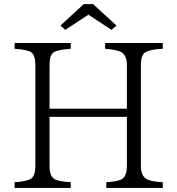

<svg xmlns="http://www.w3.org/2000/svg" viewBox="-20 -923 859 933"><path d="M50.8 -713.9H323.7V-686Q258.8 -681.2 240.7 -668.9Q220.7 -654.8 220.7 -606.9V-395H596.7V-606Q596.7 -651.9 570.8 -668.9Q551.3 -681.2 490.7 -686V-713.9H771V-686Q707.5 -683.1 684.6 -668Q664.6 -653.8 664.6 -606V-116.7Q664.6 -70.8 689.5 -54.7Q710 -40.5 771 -37.6V-9.8H496.6V-37.6Q558.6 -41 576.7 -55.7Q596.7 -72.8 596.7 -116.7V-355H220.7V-116.7Q220.7 -71.3 240.7 -55.7Q260.3 -40.5 323.7 -37.6V-9.8H50.8V-37.6Q110.8 -41 131.8 -55.7Q151.9 -69.8 151.9 -116.7V-606.9Q151.9 -653.3 131.8 -668.9Q116.7 -681.2 50.8 -686ZM386.7 -902.8H432.6L545.9 -798.8L522 -777.8L409.7 -851.6L296.9 -777.8L273.9 -798.8Z"/></svg>

Font: I.Ming
Style: Regular
Weight: 400
Designer: Ichiten Fonts Project
Version: Version 6.11; Dec 27, 2019